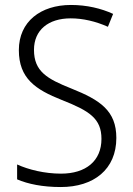

<svg xmlns="http://www.w3.org/2000/svg" viewBox="-20 -744 536 774"><path d="M449 -188C449 -298 383 -341 268 -387C170 -426 117 -456 117 -543C117 -623 175 -670 265 -670C314 -670 366 -658 415 -636L436 -688C388 -710 330 -724 266 -724C144 -724 56 -657 56 -542C56 -428 123 -383 229 -341C341 -297 389 -266 389 -184C389 -95 326 -44 226 -44C160 -44 95 -60 49 -81V-21C93 -2 152 10 225 10C358 10 449 -61 449 -188Z"/></svg>

Font: Noto Sans Bengali SemiCondensed Light
Style: Regular
Weight: 300
Width: 4
Designer: Joana Ranito - Universal Thirst; Jelle Bosma - Monotype Design Team
Foundry: Universal Thirst ehf.
Version: Version 3.000